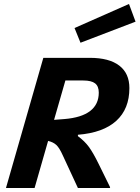

<svg xmlns="http://www.w3.org/2000/svg" viewBox="-20 -946 702 966"><path d="M476 -122 534 -4 533 0H372L296 -164Q279 -202 263.5 -216.5Q248 -231 222 -237L154 0H10L198 -655H432Q529 -655 580 -616Q631 -577 631 -503Q631 -398 565 -338Q499 -278 372 -268V-261Q406 -236 427.5 -206.5Q449 -177 476 -122ZM477 -480Q477 -512 458.5 -526.5Q440 -541 399 -541H309L252 -343L304 -347Q390 -354 433.5 -387.5Q477 -421 477 -480ZM385 -731 355 -805 629 -926 662 -837Z"/></svg>

Font: Intel One Mono
Style: Bold Italic
Weight: 700
Italic angle: -16°
Monospace: yes
Designer: Fred Shallcrass
Foundry: Frere-Jones Type LLC
Version: Version 1.400;hotconv 1.1.0;makeotfexe 2.6.0;FJTRelease1.4